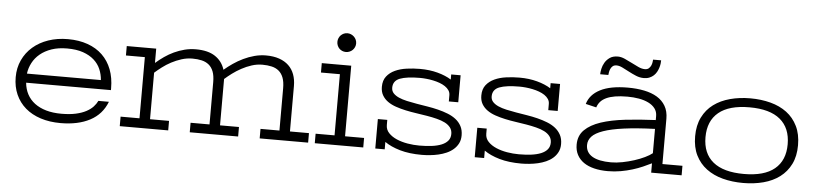

<svg xmlns="http://www.w3.org/2000/svg" viewBox="-42 -874 4720 1110"><g transform="rotate(5 2318.0 -319.5)"><path d="M540 -255.9Q537.6 -289.1 524.9 -318.8Q512.2 -348.6 486.8 -371.3Q461.4 -394 422.9 -407.5Q384.3 -420.9 330.1 -420.9Q279.3 -420.9 240.2 -407.5Q201.2 -394 173.8 -371.3Q146.5 -348.6 130.9 -318.8Q115.2 -289.1 110.8 -255.9ZM329.1 12.2Q265.1 12.2 213.1 -4.6Q161.1 -21.5 124.5 -53Q87.9 -84.5 67.9 -129.4Q47.9 -174.3 47.9 -230Q47.9 -284.2 68.8 -329.3Q89.8 -374.5 127.4 -407Q165 -439.5 216.8 -457.3Q268.6 -475.1 330.1 -475.1Q394 -475.1 444.8 -457Q495.6 -439 530.8 -405Q565.9 -371.1 584.5 -322.8Q603 -274.4 603 -213.9V-203.1H110.8Q114.3 -166 130.1 -136.2Q146 -106.4 173.8 -85.4Q201.7 -64.5 240.5 -53.2Q279.3 -42 329.1 -42Q377 -42 412.4 -49.8Q447.8 -57.6 472.4 -70.8Q497.1 -84 512.5 -100.6Q527.8 -117.2 536.1 -134.8H597.2Q568.4 -60.5 499.3 -24.2Q430.2 12.2 329.1 12.2Z M1483.9 -55.2H1593.8V-300.8Q1593.8 -337.9 1584.5 -362.1Q1575.2 -386.2 1558.1 -400.4Q1541 -414.6 1516.8 -420.2Q1492.7 -425.8 1462.9 -425.8Q1431.2 -425.8 1400.9 -416Q1370.6 -406.2 1342.8 -391.1Q1314.9 -376 1291 -358.2Q1267.1 -340.3 1249 -324.2V-318.8V-55.2H1358.9V0H1078.1V-55.2H1188V-300.8Q1188 -337.9 1178.7 -362.1Q1169.4 -386.2 1152.1 -400.4Q1134.8 -414.6 1110.6 -420.2Q1086.4 -425.8 1057.1 -425.8Q1024.4 -425.8 993.7 -416Q962.9 -406.2 935.3 -391.6Q907.7 -377 884.3 -359.1Q860.8 -341.3 842.8 -325.2V-55.2H953.1V0H671.9V-55.2H781.7V-410.2H671.9V-464.8H842.8V-381.8Q865.7 -401.9 891.6 -419.9Q917.5 -438 946.3 -451.4Q975.1 -464.8 1006.6 -472.9Q1038.1 -481 1072.8 -481Q1142.6 -481 1184.1 -453.4Q1225.6 -425.8 1240.7 -377Q1263.7 -396.5 1291 -415.3Q1318.4 -434.1 1348.9 -448.7Q1379.4 -463.4 1412.4 -472.2Q1445.3 -481 1479 -481Q1522.9 -481 1555.9 -469.5Q1588.9 -458 1610.8 -437Q1632.8 -416 1643.8 -386Q1654.8 -356 1654.8 -318.8V-55.2H1765.1V0H1483.9Z M1803.7 -464.8H1974.6V-55.2H2085V0H1803.7V-55.2H1913.6V-410.2H1803.7ZM1882.8 -595.2Q1882.8 -606.4 1887 -616.5Q1891.1 -626.5 1898.4 -633.8Q1905.8 -641.1 1915.5 -645.5Q1925.3 -649.9 1936.5 -649.9Q1947.8 -649.9 1957.8 -645.5Q1967.8 -641.1 1975.3 -633.8Q1982.9 -626.5 1987.3 -616.5Q1991.7 -606.4 1991.7 -595.2Q1991.7 -584 1987.3 -574Q1982.9 -564 1975.3 -556.6Q1967.8 -549.3 1957.8 -545.2Q1947.8 -541 1936.5 -541Q1925.3 -541 1915.5 -545.2Q1905.8 -549.3 1898.4 -556.6Q1891.1 -564 1887 -574Q1882.8 -584 1882.8 -595.2Z M2154.8 0V-170.9H2209.5V-141.1Q2209.5 -114.3 2227.8 -95Q2246.1 -75.7 2274.9 -63.2Q2303.7 -50.8 2338.6 -44.9Q2373.5 -39.1 2406.7 -39.1Q2445.8 -39.1 2478.5 -43.2Q2511.2 -47.4 2535.2 -57.1Q2559.1 -66.9 2572.3 -82.8Q2585.4 -98.6 2585.4 -122.1Q2585.4 -144 2573.5 -159.4Q2561.5 -174.8 2541.3 -185.1Q2521 -195.3 2493.9 -202.1Q2466.8 -209 2436.3 -214.1Q2405.8 -219.2 2373.5 -223.9Q2341.3 -228.5 2310.8 -235.1Q2280.3 -241.7 2253.2 -251Q2226.1 -260.3 2205.8 -274.7Q2185.5 -289.1 2173.6 -309.6Q2161.6 -330.1 2161.6 -358.9Q2161.6 -396 2180.2 -419.7Q2198.7 -443.4 2228.5 -457Q2258.3 -470.7 2296.1 -475.8Q2334 -481 2372.6 -481Q2428.7 -481 2475.6 -468.3Q2522.5 -455.6 2554.7 -435.1V-464.8H2609.4V-308.1H2554.7V-344.2Q2554.7 -359.9 2546.4 -372.3Q2538.1 -384.8 2523.9 -394.3Q2509.8 -403.8 2491.7 -410.4Q2473.6 -417 2453.9 -421.1Q2434.1 -425.3 2414.3 -427.2Q2394.5 -429.2 2377.4 -429.2Q2300.3 -429.2 2261 -414.1Q2221.7 -398.9 2221.7 -358.9Q2221.7 -339.8 2233.6 -326.9Q2245.6 -314 2265.9 -304.9Q2286.1 -295.9 2313.2 -289.8Q2340.3 -283.7 2370.8 -278.6Q2401.4 -273.4 2433.6 -268.3Q2465.8 -263.2 2496.3 -255.6Q2526.9 -248 2554 -237.3Q2581.1 -226.6 2601.3 -210.7Q2621.6 -194.8 2633.5 -172.4Q2645.5 -149.9 2645.5 -119.1Q2645.5 -92.3 2635.3 -72.3Q2625 -52.2 2607.9 -37.4Q2590.8 -22.5 2568.6 -12.7Q2546.4 -2.9 2522 2.7Q2497.6 8.3 2472.7 10.7Q2447.8 13.2 2425.8 13.2Q2352.5 13.2 2298.6 -2.4Q2244.6 -18.1 2209.5 -43V0Z M2731.9 0V-170.9H2786.6V-141.1Q2786.6 -114.3 2804.9 -95Q2823.2 -75.7 2852.1 -63.2Q2880.9 -50.8 2915.8 -44.9Q2950.7 -39.1 2983.9 -39.1Q3022.9 -39.1 3055.7 -43.2Q3088.4 -47.4 3112.3 -57.1Q3136.2 -66.9 3149.4 -82.8Q3162.6 -98.6 3162.6 -122.1Q3162.6 -144 3150.6 -159.4Q3138.7 -174.8 3118.4 -185.1Q3098.1 -195.3 3071 -202.1Q3043.9 -209 3013.4 -214.1Q2982.9 -219.2 2950.7 -223.9Q2918.5 -228.5 2887.9 -235.1Q2857.4 -241.7 2830.3 -251Q2803.2 -260.3 2783 -274.7Q2762.7 -289.1 2750.7 -309.6Q2738.8 -330.1 2738.8 -358.9Q2738.8 -396 2757.3 -419.7Q2775.9 -443.4 2805.7 -457Q2835.4 -470.7 2873.3 -475.8Q2911.1 -481 2949.7 -481Q3005.9 -481 3052.7 -468.3Q3099.6 -455.6 3131.8 -435.1V-464.8H3186.5V-308.1H3131.8V-344.2Q3131.8 -359.9 3123.5 -372.3Q3115.2 -384.8 3101.1 -394.3Q3086.9 -403.8 3068.8 -410.4Q3050.8 -417 3031 -421.1Q3011.2 -425.3 2991.5 -427.2Q2971.7 -429.2 2954.6 -429.2Q2877.4 -429.2 2838.1 -414.1Q2798.8 -398.9 2798.8 -358.9Q2798.8 -339.8 2810.8 -326.9Q2822.8 -314 2843 -304.9Q2863.3 -295.9 2890.4 -289.8Q2917.5 -283.7 2948 -278.6Q2978.5 -273.4 3010.7 -268.3Q3043 -263.2 3073.5 -255.6Q3104 -248 3131.1 -237.3Q3158.2 -226.6 3178.5 -210.7Q3198.7 -194.8 3210.7 -172.4Q3222.7 -149.9 3222.7 -119.1Q3222.7 -92.3 3212.4 -72.3Q3202.1 -52.2 3185.1 -37.4Q3168 -22.5 3145.8 -12.7Q3123.5 -2.9 3099.1 2.7Q3074.7 8.3 3049.8 10.7Q3024.9 13.2 3002.9 13.2Q2929.7 13.2 2875.7 -2.4Q2821.8 -18.1 2786.6 -43V0Z M3755.9 -54.2Q3733.4 -43 3706.1 -31Q3678.7 -19 3647 -9.3Q3615.2 0.5 3579.6 6.8Q3543.9 13.2 3504.9 13.2Q3460.9 13.2 3425.3 4.4Q3389.6 -4.4 3364.7 -21.7Q3339.8 -39.1 3326.2 -64.7Q3312.5 -90.3 3312.5 -124Q3312.5 -176.3 3346.2 -209.5Q3379.9 -242.7 3439.2 -262.5Q3498.5 -282.2 3579.6 -291.5Q3660.6 -300.8 3755.9 -305.2V-328.1Q3755.9 -354 3741.7 -372.6Q3727.5 -391.1 3703.6 -402.8Q3679.7 -414.6 3648.2 -420.2Q3616.7 -425.8 3581.5 -425.8Q3540.5 -425.8 3510 -420.7Q3479.5 -415.5 3458.5 -405.5Q3437.5 -395.5 3425 -381.1Q3412.6 -366.7 3406.7 -348.1L3344.7 -362.8Q3360.4 -417.5 3419.2 -447.8Q3478 -478 3579.6 -478Q3630.9 -478 3674.3 -469.2Q3717.8 -460.4 3749.3 -441.4Q3780.8 -422.4 3798.6 -391.8Q3816.4 -361.3 3816.4 -317.9V-55.2H3932.6V0H3755.9ZM3755.9 -253.9Q3648.9 -250 3575.7 -240Q3502.4 -230 3457.3 -214.1Q3412.1 -198.2 3392.3 -176.5Q3372.6 -154.8 3372.6 -127Q3372.6 -84 3409.9 -61.5Q3447.3 -39.1 3519.5 -39.1Q3550.3 -39.1 3585.2 -45.9Q3620.1 -52.7 3652.8 -63.2Q3685.5 -73.7 3712.9 -86.9Q3740.2 -100.1 3755.9 -112.8ZM3756.8 -651.9Q3756.8 -643.6 3755.4 -632.1Q3753.9 -620.6 3750 -608.2Q3746.1 -595.7 3739.5 -583.7Q3732.9 -571.8 3722.7 -562.3Q3712.4 -552.7 3698.2 -546.9Q3684.1 -541 3665 -541Q3642.1 -541 3619.9 -550.3Q3597.7 -559.6 3576.9 -570.6Q3556.2 -581.5 3537.4 -590.8Q3518.6 -600.1 3502.9 -600.1Q3488.3 -600.1 3480 -592.8Q3471.7 -585.4 3467.5 -575.4Q3463.4 -565.4 3461.9 -555.7Q3460.4 -545.9 3460 -541H3412.6Q3412.6 -553.2 3416.5 -572.3Q3420.4 -591.3 3430.7 -608.9Q3440.9 -626.5 3459 -639.2Q3477.1 -651.9 3505.9 -651.9Q3524.9 -651.9 3545.9 -642.6Q3566.9 -633.3 3588.1 -622.3Q3609.4 -611.3 3629.4 -602.1Q3649.4 -592.8 3667 -592.8Q3681.6 -592.8 3689.9 -600.1Q3698.2 -607.4 3702.6 -617.2Q3707 -627 3708.3 -636.7Q3709.5 -646.5 3710 -651.9Z M4587.9 -231.9Q4587.9 -168 4564.9 -121.8Q4542 -75.7 4502 -45.7Q4461.9 -15.6 4407.5 -1.2Q4353 13.2 4290 13.2Q4226.6 13.2 4171.9 -1.2Q4117.2 -15.6 4076.9 -45.7Q4036.6 -75.7 4013.7 -121.8Q3990.7 -168 3990.7 -231.9Q3990.7 -295.4 4013.9 -342Q4037.1 -388.7 4077.6 -418.7Q4118.2 -448.7 4172.9 -463.4Q4227.5 -478 4290 -478Q4353 -478 4407.5 -463.6Q4461.9 -449.2 4502 -419.2Q4542 -389.2 4564.9 -342.5Q4587.9 -295.9 4587.9 -231.9ZM4527.8 -231.9Q4527.8 -326.2 4468 -376Q4408.2 -425.8 4290 -425.8Q4171.4 -425.8 4111.1 -376Q4050.8 -326.2 4050.8 -231.9Q4050.8 -137.7 4111.1 -88.4Q4171.4 -39.1 4290 -39.1Q4408.2 -39.1 4468 -88.6Q4527.8 -138.2 4527.8 -231.9Z"/></g></svg>

Font: Stint Ultra Expanded
Style: Regular
Weight: 400
Width: 7
Designer: Astigmatic (AOETI)
Foundry: Astigmatic (AOETI)
Version: Version 1.000